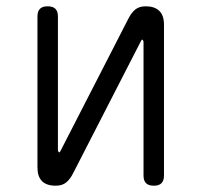

<svg xmlns="http://www.w3.org/2000/svg" viewBox="-20 -580 640 610"><path d="M99 -48V-528Q99 -544 107 -552Q115 -560 131 -560Q148 -560 156 -552Q164 -544 164 -528V-102Q166 -96 168 -96Q170 -96 170.5 -97.5Q171 -99 173 -102L388 -521Q397 -539 409.5 -549.5Q422 -560 443 -560Q471 -560 486 -545.5Q501 -531 501 -502V-22Q501 -6 493 2Q485 10 469 10Q452 10 444 2Q436 -6 436 -22V-448Q434 -454 432 -454Q430 -454 429.5 -452.5Q429 -451 427 -448L212 -29Q203 -11 190.5 -0.5Q178 10 157 10Q128 10 113.5 -4.5Q99 -19 99 -48Z"/></svg>

Font: Maple Mono NL ExtraLight
Style: Regular
Weight: 275
Monospace: yes
Designer: subframe7536
Version: Version 7.000